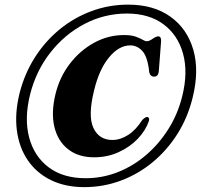

<svg xmlns="http://www.w3.org/2000/svg" viewBox="-20 -754 846 808"><path d="M335 33.5Q254.5 33.5 194 3.8Q133.5 -26 97 -79.5Q60.5 -133 51 -205.2Q41.5 -277.5 62.5 -362.5Q83.5 -444.5 127 -512.8Q170.5 -581 231.5 -630.8Q292.5 -680.5 365.8 -707.5Q439 -734.5 519.5 -734.5Q626.5 -734.5 697.2 -683.8Q768 -633 793.5 -544.5Q819 -456 790.5 -342.5Q770 -259 726.5 -190.2Q683 -121.5 622.2 -71.2Q561.5 -21 488.2 6.2Q415 33.5 335 33.5ZM340.5 -4Q410.5 -4 475.5 -29.5Q540.5 -55 595 -101.8Q649.5 -148.5 689 -211.5Q728.5 -274.5 747 -349.5Q772 -450 750.2 -528.5Q728.5 -607 667.8 -652Q607 -697 514.5 -697Q419 -697 335.5 -653.2Q252 -609.5 191.8 -532.5Q131.5 -455.5 106.5 -356Q81.5 -254.5 102.8 -175Q124 -95.5 185 -49.8Q246 -4 340.5 -4ZM606.5 -244.5Q593 -205 560 -170.2Q527 -135.5 479.5 -113.8Q432 -92 376 -92Q310 -92 266.8 -125.8Q223.5 -159.5 209 -219.5Q194.5 -279.5 213.5 -358Q230.5 -428.5 273.2 -484.8Q316 -541 375.5 -573.8Q435 -606.5 501.5 -606.5Q532 -606.5 550.5 -600Q569 -593.5 579.8 -587Q590.5 -580.5 597.5 -580.5Q608 -580.5 622.5 -590.8Q637 -601 646 -601Q658.5 -601 658 -581.5L648.5 -456.5Q647 -432 629.5 -431.5Q612 -431 608 -450.5Q601.5 -514 579.8 -538.5Q558 -563 528 -563Q480.5 -563 438.5 -512Q396.5 -461 375.5 -371.5Q349.5 -266 373.2 -215.5Q397 -165 453 -165Q486.5 -165 519.2 -186Q552 -207 579 -249.5Q594 -264 601.5 -261.5Q610.5 -258 606.5 -244.5Z"/></svg>

Font: Fraunces 144pt Soft
Style: Bold Italic
Weight: 700
Italic angle: -16°
Version: Version 1.000;[b76b70a41]